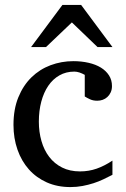

<svg xmlns="http://www.w3.org/2000/svg" viewBox="-20 -740 506 772"><path d="M432.1 -37.1Q415 -28.3 396.2 -19.3Q377.4 -10.3 356.2 -3.4Q335 3.4 311.8 7.8Q288.6 12.2 263.2 12.2Q210.4 12.2 168.2 -6.6Q126 -25.4 96.2 -58.8Q66.4 -92.3 50.3 -138.2Q34.2 -184.1 34.2 -237.8Q34.2 -300.8 53.7 -348.6Q73.2 -396.5 106.4 -429Q139.6 -461.4 183.3 -477.8Q227.1 -494.1 274.9 -494.1Q307.6 -494.1 336.2 -487.5Q364.7 -481 385.5 -468.3Q406.2 -455.6 418.2 -437Q430.2 -418.5 430.2 -394Q430.2 -379.4 425 -368.4Q419.9 -357.4 411.6 -349.9Q403.3 -342.3 392.8 -338.6Q382.3 -335 371.1 -335Q354.5 -335 342.3 -340.6Q330.1 -346.2 320.8 -352.1V-439Q310.5 -444.8 299.6 -448.5Q288.6 -452.1 278.8 -452.1Q245.6 -452.1 219 -437Q192.4 -421.9 174.1 -395Q155.8 -368.2 146 -331.3Q136.2 -294.4 136.2 -251Q136.2 -209.5 146.7 -172.9Q157.2 -136.2 178 -109.1Q198.7 -82 229.7 -66.4Q260.7 -50.8 301.8 -50.8Q336.9 -50.8 368.4 -61.8Q399.9 -72.8 432.1 -94.2ZM372.1 -550.8 269 -649.9 165 -550.8H105L231 -720.2H306.2L432.1 -550.8Z"/></svg>

Font: Charis SIL Afr
Style: Regular
Weight: 400
Foundry: SIL International
Version: Version 5.000